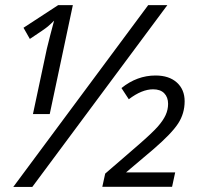

<svg xmlns="http://www.w3.org/2000/svg" viewBox="-20 -734 781 754"><path d="M208.5 -713.9H266.1L175.3 -286.1H109.4L164.1 -543Q176.3 -593.3 192.4 -652.8Q180.2 -640.6 168 -630.1Q155.8 -619.6 97.2 -581.1L72.3 -625ZM637.2 -713.9 106.9 0H32.2L562 -713.9ZM655.8 -0.5H381.8L393.1 -52.2L522 -163.6Q578.1 -212.4 599.4 -236.6Q620.6 -260.7 630.4 -282Q640.1 -303.2 640.1 -326.2Q640.1 -352.1 625 -367.7Q609.9 -383.3 581.1 -383.3Q537.1 -383.3 485.8 -344.2L457 -388.2Q518.1 -437.5 590.8 -437.5Q644 -437.5 674.6 -409.9Q705.1 -382.3 705.1 -336.4Q705.1 -288.1 679.4 -248.8Q653.8 -209.5 583 -148.4L475.1 -57.1H668Z"/></svg>

Font: CAA NEO Sans
Style: Italic
Weight: 400
Italic angle: -12°
Version: Version 1.10